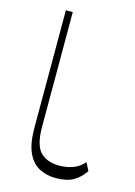

<svg xmlns="http://www.w3.org/2000/svg" viewBox="-114 -791 605 860"><g transform="rotate(15 189.0 -361.0)"><path d="M233 8Q188 8 154 -10.5Q120 -29 101 -71Q82 -113 82 -186V-730H114V-199Q114 -115 144 -82.5Q174 -50 234 -50Q269 -50 299 -62Q329 -74 347 -97L366 -60Q345 -28 314 -10Q283 8 233 8Z"/></g></svg>

Font: Savate ExtraLight
Style: Regular
Weight: 200
Designer: Max Esnée
Foundry: Plomb Type
Version: Version 2.000